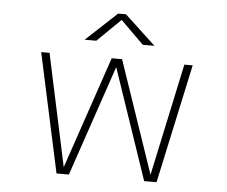

<svg xmlns="http://www.w3.org/2000/svg" viewBox="-50 -745 950 803"><g transform="rotate(5 425.0 -344.0)"><path d="M583.5 0 413.5 -500H447L617.5 0ZM215.5 0 107.5 -500H142.5L249.5 0ZM233.5 0 403.5 -500H437.5L267.5 0ZM601.5 0 708.5 -500H743.5L635.5 0ZM284 -567.5 414 -688.5H447L577 -567.5H528L431 -663.5L333 -567.5Z"/></g></svg>

Font: Trispace Thin
Style: Regular
Weight: 100
Designer: Tyler Finck
Foundry: Etcetera Type Company
Version: Version 1.210